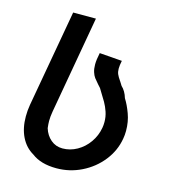

<svg xmlns="http://www.w3.org/2000/svg" viewBox="-110 -814 821 921"><g transform="rotate(15 300.0 -354.0)"><path d="M131.5 -17.5Q91.5 -40.5 70.2 -83.8Q49 -127 49 -185Q49 -214 54 -243.5L139.5 -725H252.5L167 -240Q162.5 -214 162.5 -193Q162.5 -178.5 165 -157.5Q175.5 -123.5 200 -102.8Q224.5 -82 258 -82Q296 -82 330.2 -101.2Q364.5 -120.5 387.8 -153.8Q411 -187 418 -227Q420.5 -240 420.5 -256.5Q420.5 -282.5 412.5 -306.2Q404.5 -330 393 -350Q381.5 -370 357.5 -408.5Q357.5 -408.5 344 -423.5Q331 -438 323.2 -448.5Q315.5 -459 310.5 -474.8Q305.5 -490.5 305.5 -512Q305.5 -535.5 313 -570L425 -561.5Q420 -538 420 -522Q420 -506 424.8 -494.8Q429.5 -483.5 442 -465.5Q439.5 -470 455 -445Q465 -436 473 -422.2Q481 -408.5 485.5 -392.5Q503 -365 517.2 -326.2Q531.5 -287.5 531.5 -242Q531.5 -221.5 528 -202.5Q517.5 -141 477.8 -90.8Q438 -40.5 379.2 -11.5Q320.5 17.5 254.5 17.5Q177 17.5 131.5 -17.5Z"/></g></svg>

Font: JuliaMono SemiBoldItalic
Style: Regular
Weight: 600
Italic angle: -9°
Monospace: yes
Designer: cormullion
Foundry: corm
Version: Version 0.049; ttfautohint (v1.8.4)